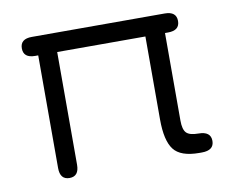

<svg xmlns="http://www.w3.org/2000/svg" viewBox="-58 -523 729 603"><g transform="rotate(-10 306.5 -221.5)"><path d="M429.7 -389.6H148.4V-30.3Q148.4 6.8 118.2 6.8Q87.9 6.8 87.9 -30.3V-389.6H78.1Q41 -389.6 41 -419.9Q41 -450.2 78.1 -450.2H502Q539.1 -450.2 539.1 -419.9Q539.1 -389.6 502 -389.6H492.2V-110.4Q492.2 -82 502.4 -71.3Q512.7 -60.5 541 -60.5Q580.1 -60.5 580.1 -30.3Q580.1 0 541 0H533.2Q473.6 0 451.7 -28.8Q429.7 -57.6 429.7 -125Z"/></g></svg>

Font: Jura
Style: Medium
Weight: 500
Version: Version 2.6.1